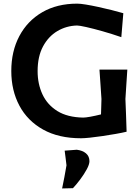

<svg xmlns="http://www.w3.org/2000/svg" viewBox="-20 -747 770 1054"><path d="M425 12Q302 12 216.5 -35.8Q131 -83.5 86.5 -167Q42 -250.5 42 -357Q42 -465.5 86.2 -549Q130.5 -632.5 211.8 -679.8Q293 -727 404 -727Q421 -727 451.5 -722Q482 -717 518.8 -709Q555.5 -701 591.8 -692Q628 -683 657 -674.5L646 -543Q594 -561 542.8 -575.5Q491.5 -590 453.5 -598.5Q415.5 -607 403 -607Q344.5 -605.5 295.2 -576.5Q246 -547.5 216.2 -492.2Q186.5 -437 186.5 -356.5Q186.5 -286 213.2 -228.8Q240 -171.5 295.2 -137.2Q350.5 -103 436.5 -101.5Q449.5 -101.5 475.8 -106.2Q502 -111 534.5 -119Q535 -141 535.8 -161.8Q536.5 -182.5 537 -203.5Q534 -251.5 531.2 -289.5Q528.5 -327.5 526 -365H679Q676.5 -326.5 674 -289Q671.5 -251.5 668.5 -203.5Q670 -162 671.8 -120Q673.5 -78 675 -24Q650.5 -18 615 -11.8Q579.5 -5.5 542 0Q504.5 5.5 473 8.8Q441.5 12 425 12ZM321 287.5Q328 255 333.5 225Q339 195 345 160.5Q343 141 340.2 120.5Q337.5 100 335 80L401.5 75Q433.5 79 452.2 95Q471 111 471 138Q471 155.5 456 183Q441 210.5 420 238.5Q399 266.5 380.5 286Z"/></svg>

Font: Commissioner Loud SemiBold
Style: Regular
Weight: 600
Designer: Kostas Bartsokas
Foundry: Kostas Bartsokas
Version: Version 1.000; ttfautohint (v1.8.3)